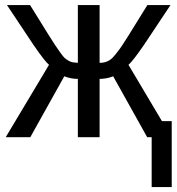

<svg xmlns="http://www.w3.org/2000/svg" viewBox="-20 -548 709 767"><path d="M567.9 0 432.1 -243.2Q406.2 -232.9 377.9 -232.9V0H291V-232.9Q262.7 -232.9 236.8 -243.2L101.1 0H2.9L175.8 -289.1Q159.7 -301.8 112.8 -370.1L7.8 -527.8H100.1L171.9 -412.1Q191.4 -381.3 200.4 -367.4Q209.5 -353.5 221.2 -337.4Q232.9 -321.3 238.3 -316.4Q243.7 -311.5 253.2 -305.9Q262.7 -300.3 270.3 -299.1Q277.8 -297.9 291 -296.9V-527.8H377.9V-296.9Q409.2 -296.9 429.2 -316.9Q439.9 -327.6 458 -352.1Q472.2 -370.6 568.8 -527.8H661.1L556.2 -370.1Q509.3 -301.8 493.2 -289.1L627 -64H666V199.2H585.9V0Z"/></svg>

Font: Libra Sans Modern
Style: Regular
Weight: 400
Foundry: Stefan Peev, Context Ltd
Version: Version 1.000